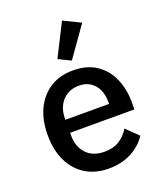

<svg xmlns="http://www.w3.org/2000/svg" viewBox="-147 -891 849 999"><g transform="rotate(-20 277.5 -391.5)"><path d="M283 12Q209 12 155 -21.5Q101 -55 71.5 -116Q42 -177 42 -260Q42 -343 71 -403.5Q100 -464 153 -498Q206 -532 280 -532Q357 -532 408.5 -497.5Q460 -463 486 -404Q512 -345 512 -273V-232H156V-215Q156 -155 191.5 -116.5Q227 -78 293 -78Q341 -78 374 -99Q407 -120 429 -156L494 -93Q464 -46 409.5 -17Q355 12 283 12ZM282 -447Q244 -447 215.5 -429.5Q187 -412 171.5 -381.5Q156 -351 156 -311V-304H398V-314Q398 -354 384 -384Q370 -414 344 -430.5Q318 -447 282 -447ZM411 -749 293 -582 225 -615 316 -795Z"/></g></svg>

Font: IBM Plex Sans Medium
Style: Regular
Weight: 500
Designer: Mike Abbink, Paul van der Laan, Pieter van Rosmalen
Foundry: Bold Monday
Version: Version 3.201